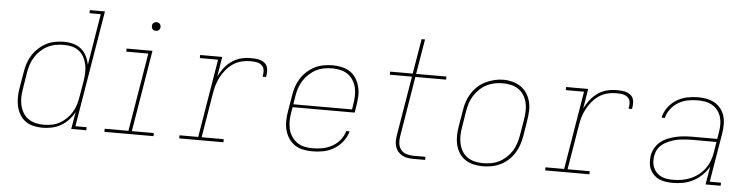

<svg xmlns="http://www.w3.org/2000/svg" viewBox="-45 -951 4591 1176"><g transform="rotate(5 2250.0 -363.5)"><path d="M239 8Q210 8 182.5 1.5Q155 -5 133.5 -21Q112 -37 98.5 -60.5Q85 -84 79 -110.5Q73 -137 73.5 -166Q74 -195 79 -223L96 -323Q100 -350 109 -377Q118 -404 133.5 -428Q149 -452 171 -472Q193 -492 218.5 -505Q244 -518 271.5 -523Q299 -528 326 -528Q356 -528 383.5 -520.5Q411 -513 432 -495.5Q453 -478 465.5 -453Q478 -428 483 -400L535 -716H466V-735H559L440 -19H509V0H416L434 -105Q419 -78 398 -55.5Q377 -33 351 -18.5Q325 -4 296 2Q267 8 239 8ZM245 -11Q269 -11 294 -15.5Q319 -20 342 -32.5Q365 -45 384 -63.5Q403 -82 416.5 -104Q430 -126 437.5 -150Q445 -174 449 -199L466 -299Q470 -325 471 -350.5Q472 -376 467 -400Q462 -424 450.5 -445.5Q439 -467 420 -482Q401 -497 377 -503Q353 -509 327 -509Q301 -509 276 -504.5Q251 -500 227.5 -488Q204 -476 184 -457.5Q164 -439 150 -416.5Q136 -394 128 -369.5Q120 -345 116 -320L100 -220Q95 -194 94.5 -168Q94 -142 99.5 -118Q105 -94 117.5 -72.5Q130 -51 150 -37Q170 -23 194.5 -17Q219 -11 245 -11Z M620 0V-19H766L846 -501H711V-520H870L787 -19H922V0ZM880 -644Q873 -644 867.5 -646Q862 -648 858.5 -653Q855 -658 854 -664Q853 -670 854 -676Q854 -681 856.5 -685Q859 -689 862.5 -691.5Q866 -694 870.5 -695.5Q875 -697 880 -697Q886 -697 892 -694.5Q898 -692 901.5 -687Q905 -682 906 -676Q907 -670 906 -664Q905 -659 902.5 -655Q900 -651 896.5 -648.5Q893 -646 888.5 -645Q884 -644 880 -644Z M1080 0V-19H1195L1275 -501H1163V-520H1299L1279 -398Q1292 -425 1311.5 -450.5Q1331 -476 1356.5 -494Q1382 -512 1411.5 -520Q1441 -528 1471 -528Q1487 -528 1503 -527Q1519 -526 1533 -521.5Q1547 -517 1559 -507.5Q1571 -498 1576 -484Q1581 -470 1580.5 -453.5Q1580 -437 1577 -421H1556Q1558 -434 1559 -447.5Q1560 -461 1556 -472.5Q1552 -484 1542.5 -492Q1533 -500 1521.5 -503.5Q1510 -507 1497 -508Q1484 -509 1471 -509Q1444 -509 1417 -502Q1390 -495 1366.5 -479Q1343 -463 1324.5 -440.5Q1306 -418 1293 -393Q1280 -368 1272.5 -342Q1265 -316 1261 -289L1216 -19H1352V0Z M1898 8Q1869 8 1840.5 2Q1812 -4 1789.5 -19.5Q1767 -35 1752 -58Q1737 -81 1730 -108Q1723 -135 1723.5 -164.5Q1724 -194 1729 -223L1746 -323Q1750 -351 1759 -377.5Q1768 -404 1783.5 -428.5Q1799 -453 1821.5 -473Q1844 -493 1869.5 -505.5Q1895 -518 1923 -523Q1951 -528 1978 -528Q2007 -528 2035 -521.5Q2063 -515 2085.5 -500Q2108 -485 2122.5 -461.5Q2137 -438 2144 -411Q2151 -384 2150 -355Q2149 -326 2144 -297L2137 -251H1755L1750 -220Q1745 -194 1744.5 -167.5Q1744 -141 1749.5 -117Q1755 -93 1768.5 -72Q1782 -51 1802 -36.5Q1822 -22 1847 -16.5Q1872 -11 1898 -11Q1928 -11 1958.5 -16.5Q1989 -22 2017.5 -37.5Q2046 -53 2066.5 -78.5Q2087 -104 2095 -134H2116Q2107 -100 2084.5 -71Q2062 -42 2031 -23.5Q2000 -5 1966 1.5Q1932 8 1898 8ZM1758 -269H2119L2124 -300Q2128 -326 2129 -352Q2130 -378 2124.5 -402.5Q2119 -427 2106 -448Q2093 -469 2073.5 -483Q2054 -497 2028.5 -503Q2003 -509 1977 -509Q1953 -509 1927.5 -504.5Q1902 -500 1878.5 -488Q1855 -476 1835 -457.5Q1815 -439 1800.5 -416.5Q1786 -394 1778 -369.5Q1770 -345 1766 -320Z M2518 0Q2500 0 2482.5 -3Q2465 -6 2450.5 -14Q2436 -22 2425 -35Q2414 -48 2408.5 -64Q2403 -80 2403 -98Q2403 -116 2406 -134L2467 -501H2331V-520H2470L2506 -735H2527L2491 -520H2677V-501H2488L2427 -131Q2423 -109 2425.5 -87Q2428 -65 2441 -48.5Q2454 -32 2475 -25.5Q2496 -19 2518 -19H2592V0Z M2946 8Q2917 8 2889 1.5Q2861 -5 2838.5 -20Q2816 -35 2801 -58.5Q2786 -82 2779.5 -109Q2773 -136 2773.5 -165Q2774 -194 2779 -223L2796 -323Q2800 -351 2809 -377.5Q2818 -404 2833.5 -428.5Q2849 -453 2871 -473Q2893 -493 2919 -505.5Q2945 -518 2973 -524.5Q3001 -531 3028 -531Q3056 -531 3084 -523.5Q3112 -516 3134.5 -500.5Q3157 -485 3172 -462Q3187 -439 3194 -411.5Q3201 -384 3200 -355Q3199 -326 3194 -297L3178 -197Q3173 -169 3164 -142.5Q3155 -116 3139.5 -91.5Q3124 -67 3102 -47Q3080 -27 3054 -14.5Q3028 -2 3000.5 3Q2973 8 2946 8ZM2946 -11Q2971 -11 2996.5 -15.5Q3022 -20 3045.5 -32Q3069 -44 3089 -62.5Q3109 -81 3123 -103.5Q3137 -126 3145 -150.5Q3153 -175 3157 -200L3174 -300Q3178 -326 3179 -352.5Q3180 -379 3174 -403.5Q3168 -428 3155 -449Q3142 -470 3121.5 -484Q3101 -498 3076 -503.5Q3051 -509 3025 -509Q3000 -509 2975 -504Q2950 -499 2926.5 -487Q2903 -475 2883.5 -456.5Q2864 -438 2850 -416Q2836 -394 2828 -369.5Q2820 -345 2816 -320L2800 -220Q2795 -194 2794.5 -168Q2794 -142 2799.5 -117.5Q2805 -93 2817.5 -72Q2830 -51 2850 -37Q2870 -23 2895 -17Q2920 -11 2946 -11Z M3330 0V-19H3445L3525 -501H3413V-520H3549L3529 -398Q3542 -425 3561.5 -450.5Q3581 -476 3606.5 -494Q3632 -512 3661.5 -520Q3691 -528 3721 -528Q3737 -528 3753 -527Q3769 -526 3783 -521.5Q3797 -517 3809 -507.5Q3821 -498 3826 -484Q3831 -470 3830.5 -453.5Q3830 -437 3827 -421H3806Q3808 -434 3809 -447.5Q3810 -461 3806 -472.5Q3802 -484 3792.5 -492Q3783 -500 3771.5 -503.5Q3760 -507 3747 -508Q3734 -509 3721 -509Q3694 -509 3667 -502Q3640 -495 3616.5 -479Q3593 -463 3574.5 -440.5Q3556 -418 3543 -393Q3530 -368 3522.5 -342Q3515 -316 3511 -289L3466 -19H3602V0Z M4115 8Q4115 8 4115 8Q4115 8 4115 8Q4093 8 4071.5 5Q4050 2 4031 -6.5Q4012 -15 3997.5 -29.5Q3983 -44 3974.5 -62.5Q3966 -81 3964.5 -102.5Q3963 -124 3966 -146Q3970 -171 3983 -194Q3996 -217 4017 -233.5Q4038 -250 4062 -259.5Q4086 -269 4111 -274.5Q4136 -280 4160.5 -282Q4185 -284 4210 -284H4363L4370 -326Q4374 -350 4374 -374Q4374 -398 4367.5 -419.5Q4361 -441 4347.5 -459Q4334 -477 4314.5 -488.5Q4295 -500 4272 -504.5Q4249 -509 4225 -509Q4195 -509 4164.5 -503.5Q4134 -498 4106.5 -482Q4079 -466 4059 -440Q4039 -414 4032 -384H4012Q4019 -418 4040.5 -447.5Q4062 -477 4092.5 -495.5Q4123 -514 4157.5 -521Q4192 -528 4225 -528Q4252 -528 4278 -523Q4304 -518 4326 -505.5Q4348 -493 4364 -473Q4380 -453 4387.5 -428.5Q4395 -404 4395 -376.5Q4395 -349 4391 -323L4340 -19H4409V0H4316L4335 -112Q4319 -83 4294.5 -59Q4270 -35 4240 -19.5Q4210 -4 4178.5 2Q4147 8 4115 8ZM4116 -11Q4142 -11 4169 -15.5Q4196 -20 4222 -31Q4248 -42 4271 -60Q4294 -78 4310.5 -101Q4327 -124 4336.5 -150Q4346 -176 4350 -203L4360 -265H4210Q4193 -265 4176.5 -264Q4160 -263 4143 -261Q4126 -259 4109.5 -255Q4093 -251 4076.5 -244.5Q4060 -238 4044.5 -229Q4029 -220 4016.5 -207.5Q4004 -195 3997 -178.5Q3990 -162 3987 -145Q3984 -126 3985.5 -107.5Q3987 -89 3994.5 -72.5Q4002 -56 4014.5 -43.5Q4027 -31 4043.5 -23.5Q4060 -16 4078.5 -13.5Q4097 -11 4116 -11Z"/></g></svg>

Font: Iosevka Etoile Thin Oblique
Style: Regular
Weight: 100
Italic angle: -9°
Designer: Belleve Invis
Foundry: Belleve Invis
Version: Version 15.5.2; ttfautohint (v1.8.4)